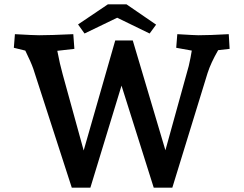

<svg xmlns="http://www.w3.org/2000/svg" viewBox="-20 -868 1127 888"><path d="M97 -634 44 -647 49 -710Q137 -705 161 -705Q212 -705 319 -710L324 -642L245 -633Q257 -570 270 -524L367 -172L513 -681H594L745 -173L853 -563Q862 -602 867 -634L795 -647L800 -710Q883 -705 898 -705Q948 -705 1038 -710L1042 -642L989 -636Q955 -577 940 -530L777 0H691L542 -472L398 0H312L134 -550Q124 -579 97 -634ZM522 -786 371 -713 341 -755 479 -848H565L702 -754L672 -713Z"/></svg>

Font: Andada Pro
Style: Bold
Weight: 700
Designer: Carolina Giovagnoli
Foundry: Huerta Tipografica
Version: Version 3.005; ttfautohint (v1.8.4)